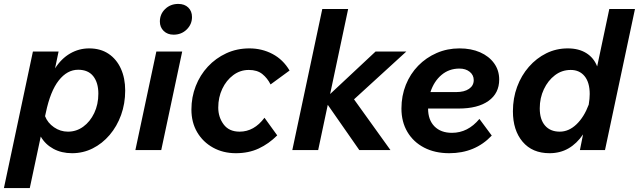

<svg xmlns="http://www.w3.org/2000/svg" viewBox="-43 -766 3261 980"><path d="M-23 194 125 -503H256L238 -417Q270 -467 315 -493Q360 -519 412 -519Q470 -519 511 -491.5Q552 -464 574 -415.5Q596 -367 596 -304Q596 -237 575 -179Q554 -121 516.5 -77Q479 -33 430 -8.5Q381 16 325 16Q271 16 229.5 -6.5Q188 -29 165 -69L109 194ZM191 -191 187 -173Q200 -139 232.5 -116.5Q265 -94 304 -94Q347 -94 382 -119.5Q417 -145 438 -189Q459 -233 459 -288Q459 -344 433 -377Q407 -410 356 -410Q300 -410 257 -355.5Q214 -301 191 -191Z M773 -656Q773 -694 800 -720Q827 -746 867 -746Q899 -746 918 -727.5Q937 -709 937 -679Q937 -642 910 -615.5Q883 -589 843 -589Q812 -589 792.5 -608Q773 -627 773 -656ZM648 0 755 -503H887L780 0Z M1307 -165 1372 -75Q1329 -32 1277.5 -8Q1226 16 1161 16Q1096 16 1044.5 -12.5Q993 -41 963.5 -91Q934 -141 934 -207Q934 -270 956 -326.5Q978 -383 1018 -426Q1058 -469 1112 -494Q1166 -519 1230 -519Q1294 -519 1348 -490.5Q1402 -462 1435 -406L1338 -335Q1322 -367 1296 -388Q1270 -409 1227 -409Q1183 -409 1147.5 -382.5Q1112 -356 1091.5 -312.5Q1071 -269 1071 -217Q1071 -168 1098.5 -131Q1126 -94 1180 -94Q1254 -94 1307 -165Z M1449 0 1602 -720H1734L1642 -286L1874 -503H2031L1764 -259L1950 0H1791L1630 -231L1581 0Z M2467 -74Q2382 16 2250 16Q2177 16 2122 -12.5Q2067 -41 2036.5 -92.5Q2006 -144 2006 -212Q2006 -277 2028.5 -333Q2051 -389 2091.5 -430.5Q2132 -472 2186 -495.5Q2240 -519 2302 -519Q2362 -519 2407.5 -499Q2453 -479 2479 -443Q2505 -407 2505 -360Q2505 -290 2450.5 -251Q2396 -212 2298 -212H2142Q2142 -154 2174.5 -121Q2207 -88 2264 -88Q2345 -88 2404 -159ZM2302 -416Q2249 -416 2210.5 -383.5Q2172 -351 2154 -296H2285Q2327 -296 2351 -312.5Q2375 -329 2375 -357Q2375 -383 2354.5 -399.5Q2334 -416 2302 -416Z M2917 0 2933 -80Q2901 -33 2858.5 -8.5Q2816 16 2762 16Q2674 16 2624.5 -42.5Q2575 -101 2575 -198Q2575 -265 2596.5 -323Q2618 -381 2656.5 -425Q2695 -469 2745.5 -494Q2796 -519 2855 -519Q2911 -519 2949.5 -495Q2988 -471 3005 -427L3067 -720H3198L3045 0ZM2712 -213Q2712 -156 2739 -125Q2766 -94 2814 -94Q2860 -94 2899 -131Q2938 -168 2962 -232Q2967 -263 2967 -286Q2967 -345 2941 -377Q2915 -409 2870 -409Q2825 -409 2789.5 -382Q2754 -355 2733 -310.5Q2712 -266 2712 -213Z"/></svg>

Font: Wix Madefor Text
Style: Bold Italic
Weight: 700
Italic angle: -12°
Designer: Dalton Maag Ltd
Foundry: Dalton Maag Ltd
Version: Version 3.100